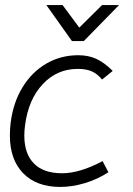

<svg xmlns="http://www.w3.org/2000/svg" viewBox="-20 -731 524 758"><path d="M19 -196Q19 -221 22 -246Q32 -326 69 -386.5Q106 -447 163 -480Q220 -513 289 -513Q329 -513 360.5 -498.5Q392 -484 425 -451L383 -417Q364 -440 342 -449.5Q320 -459 287 -459Q205 -459 148.5 -398.5Q92 -338 79 -237Q76 -216 76 -196Q76 -124 114 -85.5Q152 -47 225 -47Q295 -47 385 -95L408 -51Q365 -23 315 -8Q265 7 218 7Q124 7 71.5 -47Q19 -101 19 -196ZM163 -711H227L293 -622L383 -711H450L311 -569H264Z"/></svg>

Font: Bellota Text
Style: Italic
Weight: 400
Italic angle: -7.5°
Designer: Kemie Guaida
Foundry: Kemie Guaida
Version: Version 4.001